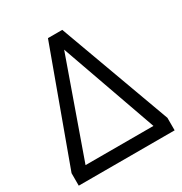

<svg xmlns="http://www.w3.org/2000/svg" viewBox="-174 -872 945 999"><g transform="rotate(-30 299.0 -372.5)"><path d="M11 0H587V-75L342 -745H256L11 -75ZM95 -75 299 -651 503 -75Z"/></g></svg>

Font: Mluvka
Style: Regular
Weight: 400
Designer: Modified by Jiří Krblich, Original typeface by Gumpita Rahayu
Foundry: Gumpita Rahayu & Jiří Krblich
Version: Version 2.000;Glyphs 3.1.1 (3134)